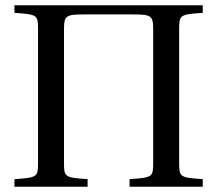

<svg xmlns="http://www.w3.org/2000/svg" viewBox="-20 -712 828 732"><path d="M35 0H314V-29C226 -35 224 -37 224 -93V-602C224 -654 234 -657 304 -657H484C554 -657 564 -654 564 -602V-93C564 -37 562 -35 474 -29V0H753V-29C665 -35 663 -37 663 -93V-599C663 -655 665 -657 753 -663V-692H35V-663C123 -657 125 -655 125 -599V-93C125 -37 123 -35 35 -29Z"/></svg>

Font: Lingua Franca
Style: Regular
Weight: 400
Version: Version 1.19